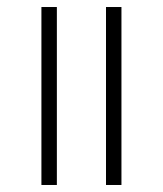

<svg xmlns="http://www.w3.org/2000/svg" viewBox="-20 -483 464 547"><path d="M98 -463H142V44H98ZM282 44V-463H326V44Z"/></svg>

Font: Bhavuka
Style: Regular
Weight: 400
Version: 2.94.0; ttfautohint (v1.2) -l 7 -r 28 -G 50 -x 13 -D deva -f